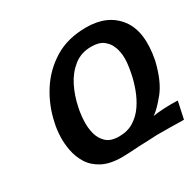

<svg xmlns="http://www.w3.org/2000/svg" viewBox="-161 -914 1120 1101"><g transform="rotate(-30 399.0 -363.0)"><path d="M784.2 -111.3 759.8 2Q723.6 1 670.4 0.5Q617.2 0 582 0Q565.4 0 520.5 2.9Q493.2 3.9 463.9 4.9Q457 5.9 449.2 5.9Q416 7.8 388.2 9.3Q360.4 10.7 348.6 10.7Q267.6 10.7 217.3 -15.6Q167 -42 140.6 -84.5Q114.3 -127 105 -176.8Q95.7 -226.6 98.1 -273.4Q100.6 -320.3 109.4 -356.4Q129.9 -456.1 184.6 -542.5Q239.3 -628.9 327.1 -683.1Q415 -737.3 538.1 -737.3Q678.7 -737.3 750 -644.5Q821.3 -551.8 786.1 -373Q756.8 -252 705.6 -189Q654.3 -126 620.1 -103.5Q646.5 -108.4 691.4 -110.8Q736.3 -113.3 784.2 -111.3ZM271.5 -365.2Q262.7 -326.2 260.3 -280.8Q257.8 -235.4 268.1 -194.8Q278.3 -154.3 307.1 -127.4Q335.9 -100.6 390.6 -100.6Q448.2 -100.6 489.3 -127Q530.3 -153.3 558.1 -194.3Q585.9 -235.4 603.5 -283.2Q621.1 -331.1 629.9 -375Q645.5 -451.2 641.1 -493.7Q636.7 -536.1 624 -559.6Q615.2 -583 587.9 -605Q560.5 -627 507.8 -627Q440.4 -627 392.6 -588.9Q344.7 -550.8 314.9 -491.7Q285.2 -432.6 271.5 -365.2Z"/></g></svg>

Font: FreeUniversal
Style: BoldItalic
Weight: 700
Italic angle: -11°
Version: Version 1.001 March 22, 2017